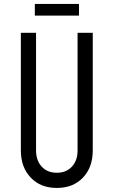

<svg xmlns="http://www.w3.org/2000/svg" viewBox="-20 -912 561 948"><path d="M438 -750V-169Q438 -86 389.5 -35Q341 16 260.5 16Q180.5 16 131.8 -35Q83 -86 83 -169V-750H158V-169Q158 -119.5 186 -89.2Q214 -59 260.5 -59Q307 -59 335 -89.2Q363 -119.5 363 -169V-750ZM152 -892.5H370V-835H152Z"/></svg>

Font: Mohave
Style: Regular
Weight: 400
Designer: Gumpita Rahayu
Foundry: Tokotype
Version: Version 2.003; ttfautohint (v1.8.3)